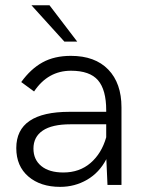

<svg xmlns="http://www.w3.org/2000/svg" viewBox="-20 -710 561 737"><path d="M276.4 -550.3H227.1L100.6 -689.9H169.9ZM252 -495.6Q344.7 -495.6 395.5 -443.1Q446.3 -390.6 446.3 -297.9V0H392.6L388.2 -99.1Q361.3 -47.4 314.2 -20Q267.1 7.3 210.9 7.3Q135.3 7.3 88.9 -32.5Q42.5 -72.3 42.5 -141.6Q42.5 -280.8 247.1 -280.8H387.7V-286.6Q387.7 -365.2 356.2 -401.9Q324.7 -438.5 252.4 -438.5Q164.1 -438.5 110.8 -358.9L61.5 -395Q98.1 -445.8 143.6 -470.7Q189 -495.6 252 -495.6ZM223.1 -47.9Q285.2 -47.9 327.6 -84.5Q370.1 -121.1 387.7 -183.1V-232.9H250.5Q179.7 -232.9 144 -208.7Q108.4 -184.6 108.4 -139.6Q108.4 -97.2 138.7 -72.5Q168.9 -47.9 223.1 -47.9Z"/></svg>

Font: HK Grotesk Legacy
Style: Regular
Weight: 400
Designer: Alfredo Marco Pradil
Foundry: Hanken Design Co.
Version: Version 2.022;PS 002.022;hotconv 1.0.88;makeotf.lib2.5.64775